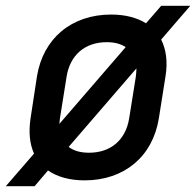

<svg xmlns="http://www.w3.org/2000/svg" viewBox="-37 -610 674 660"><path d="M-17 30H82L128 -24C160 -2 202 10 254 10C390 10 488 -72 509 -203L532 -348C540 -398 534 -440 517 -474L617 -590H517L465 -530C434 -549 394 -560 345 -560C209 -560 111 -478 90 -347L68 -203C61 -156 65 -115 80 -82ZM169 -203 192 -347C204 -421 255 -465 330 -465C357 -465 379 -459 395 -448L167 -184C168 -190 168 -197 169 -203ZM269 -85C239 -85 216 -92 199 -105L432 -375C432 -367 431 -357 430 -347L407 -203C395 -129 344 -85 269 -85Z"/></svg>

Font: JetBrains Mono SemiBold
Style: Italic
Weight: 472
Italic angle: -9°
Monospace: yes
Designer: Philipp Nurullin, Konstantin Bulenkov
Foundry: JetBrains
Version: Version 2.305